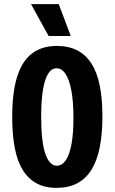

<svg xmlns="http://www.w3.org/2000/svg" viewBox="-20 -895 554 928"><path d="M254 13Q196 13 155.5 -9.5Q115 -32 89 -75Q63 -118 51 -182Q39 -246 39 -329Q39 -447 62.5 -523Q86 -599 134 -636Q182 -673 255 -673Q311 -673 352.5 -652Q394 -631 421.5 -588.5Q449 -546 462 -482Q475 -418 475 -332Q475 -247 462 -182.5Q449 -118 422 -74.5Q395 -31 353 -9Q311 13 254 13ZM255 -94Q279 -94 297 -119Q315 -144 325 -195.5Q335 -247 335 -325Q335 -404 325 -457Q315 -510 297 -537.5Q279 -565 253 -565Q230 -565 213.5 -540Q197 -515 188 -463Q179 -411 179 -332Q179 -271 184 -226Q189 -181 199 -152Q209 -123 223 -108.5Q237 -94 255 -94ZM215 -721 130 -875H264L322 -721Z"/></svg>

Font: Bricolage Grotesque 24pt Condensed
Style: Bold
Weight: 700
Width: 3
Designer: Mathieu Triay
Foundry: Atelier Triay
Version: Version 1.001;gftools[0.9.33.dev8+g029e19f]